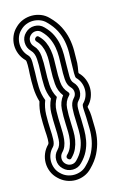

<svg xmlns="http://www.w3.org/2000/svg" viewBox="-133 -780 637 1005"><g transform="rotate(-15 185.0 -277.5)"><path d="M156 -606Q174 -588 183.5 -567Q193 -546 197 -522.5Q201 -499 201 -474.5Q201 -450 200 -426Q198 -385 201 -348.5Q204 -312 227 -288Q232 -283 232 -277.5Q232 -272 227 -268Q203 -244 200.5 -207.5Q198 -171 200 -131Q201 -107 201.5 -82.5Q202 -58 198 -35Q194 -12 184.5 9.5Q175 31 156 50Q147 61 136 50Q127 41 136 30Q152 15 160 -4Q168 -23 171 -43.5Q174 -64 173.5 -85.5Q173 -107 172 -129Q170 -171 172.5 -209.5Q175 -248 198 -278Q175 -308 172 -346.5Q169 -385 171 -427Q172 -449 172.5 -471Q173 -493 170 -513.5Q167 -534 159 -552.5Q151 -571 136 -586Q127 -597 136 -606Q147 -617 156 -606ZM176 -626Q164 -639 146.5 -639Q129 -639 116 -626Q104 -614 104 -596.5Q104 -579 116 -566Q139 -543 142 -505.5Q145 -468 143 -428Q141 -388 143 -349.5Q145 -311 164 -278Q144 -245 143 -207Q142 -169 144 -128Q145 -108 145 -89Q145 -70 143 -52Q141 -34 134.5 -18Q128 -2 116 10Q104 23 104 40.5Q104 58 116 70Q129 83 146.5 83Q164 83 176 70Q198 48 209.5 23.5Q221 -1 225.5 -27Q230 -53 229.5 -79.5Q229 -106 228 -132Q226 -167 228 -198.5Q230 -230 247 -248Q260 -261 260 -278Q260 -295 247 -308Q230 -325 228 -357Q226 -389 228 -425Q229 -452 229 -478.5Q229 -505 224.5 -530.5Q220 -556 208.5 -580.5Q197 -605 176 -626ZM196 -646Q221 -621 234 -594Q247 -567 252 -539Q257 -511 257 -482Q257 -453 256 -424Q255 -393 255.5 -366Q256 -339 267 -328Q288 -307 288 -278Q288 -249 267 -228Q256 -217 255.5 -190.5Q255 -164 257 -133Q258 -104 258 -75.5Q258 -47 253 -18.5Q248 10 234.5 37.5Q221 65 196 90Q176 111 146.5 111Q117 111 96 90Q75 70 75 40.5Q75 11 96 -10Q114 -28 115.5 -60Q117 -92 115 -127Q113 -167 114 -205Q115 -243 132 -278Q116 -313 114.5 -351Q113 -389 115 -429Q117 -464 115 -496.5Q113 -529 96 -546Q75 -567 75 -596.5Q75 -626 96 -646Q117 -667 146.5 -667Q176 -667 196 -646ZM216 -666Q202 -681 183.5 -688Q165 -695 146 -695Q127 -695 109 -688Q91 -681 76 -666Q61 -652 54 -633.5Q47 -615 47 -596Q47 -577 54 -559Q61 -541 76 -526Q87 -515 87.5 -488Q88 -461 87 -430Q85 -391 86 -352.5Q87 -314 101 -278Q87 -242 86 -203.5Q85 -165 87 -125Q89 -96 88 -68.5Q87 -41 76 -30Q61 -15 54 3Q47 21 47 40Q47 59 54 77.5Q61 96 76 110Q91 125 109 132Q127 139 146 139Q165 139 183.5 132Q202 125 216 110Q245 82 260 51.5Q275 21 281 -10Q287 -41 286.5 -72.5Q286 -104 285 -135Q283 -161 282.5 -182Q282 -203 287 -208Q302 -223 309 -241Q316 -259 316 -278Q316 -297 309 -315Q302 -333 287 -348Q283 -353 283 -375Q283 -397 284 -423Q285 -454 285.5 -485.5Q286 -517 280 -548Q274 -579 259 -608.5Q244 -638 216 -666ZM236 -686Q267 -655 283.5 -622.5Q300 -590 307 -556.5Q314 -523 314 -489Q314 -455 313 -422Q311 -400 308 -385Q305 -370 307 -368Q326 -349 335 -325.5Q344 -302 344 -278Q344 -254 335 -230.5Q326 -207 307 -188Q305 -186 308.5 -171.5Q312 -157 313 -136Q314 -103 314.5 -69Q315 -35 308 -1.5Q301 32 284.5 65Q268 98 236 130Q218 149 194.5 158.5Q171 168 146.5 168Q122 168 98.5 158.5Q75 149 56 130Q37 112 27.5 88.5Q18 65 18 40.5Q18 16 27.5 -7.5Q37 -31 56 -50Q61 -55 61 -77Q61 -99 59 -124Q57 -164 57.5 -202.5Q58 -241 70 -279Q59 -316 57.5 -354Q56 -392 58 -431Q60 -457 60 -479.5Q60 -502 56 -506Q37 -525 27.5 -548.5Q18 -572 18 -596.5Q18 -621 27.5 -644.5Q37 -668 56 -686Q75 -705 98.5 -714Q122 -723 146.5 -723Q171 -723 194.5 -714Q218 -705 236 -686Z"/></g></svg>

Font: Zschusch
Style: Regular
Weight: 400
Designer: Peter Wiegel
Foundry: Peter Wiegel